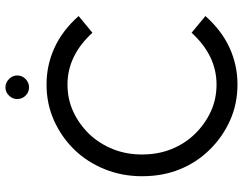

<svg xmlns="http://www.w3.org/2000/svg" viewBox="-116 -790 915 724"><g transform="rotate(-90 342.0 -427.5)"><path d="M386 10Q313 10 250.5 -18Q188 -46 141 -94Q93 -142 66.5 -206.5Q40 -271 40 -350Q40 -426 67 -492Q94 -558 141 -606Q188 -654 250.5 -682Q313 -710 386 -710Q459 -710 524.5 -680Q590 -650 644 -589L581 -537Q495 -631 386 -631Q330 -631 283 -609Q236 -587 199 -549Q163 -511 142.5 -460.5Q122 -410 122 -350Q122 -289 142.5 -238.5Q163 -188 199 -151Q236 -113 283 -91Q330 -69 386 -69Q495 -69 581 -163L644 -111Q590 -50 524.5 -20Q459 10 386 10ZM375 -776Q357 -776 344 -789Q331 -802 331 -821Q331 -838 344 -851.5Q357 -865 375 -865Q393 -865 406.5 -851.5Q420 -838 420 -821Q420 -802 406.5 -789Q393 -776 375 -776Z"/></g></svg>

Font: Kulim Park
Style: Regular
Weight: 400
Designer: Noponies / Dale Sattler
Foundry: Noponies
Version: Version 1.000; ttfautohint (v1.8.3)